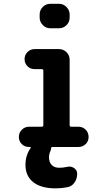

<svg xmlns="http://www.w3.org/2000/svg" viewBox="-20 -780 540 1019"><path d="M293 -759.8Q316.4 -759.8 333 -742.7Q349.6 -725.6 349.6 -703.1V-686.5Q349.6 -663.1 333 -646.5Q316.4 -629.9 293 -629.9H247.1Q223.6 -629.9 207 -647Q190.4 -664.1 190.4 -686.5V-703.1Q190.4 -726.6 207 -743.2Q223.6 -759.8 247.1 -759.8ZM396.5 -107.4Q418.9 -107.4 434.6 -91.8Q450.2 -76.2 450.2 -52.7Q450.2 -30.3 434.6 -15.1Q418.9 0 396.5 0H257.8Q251 0 251 8.8Q251 12.7 247.1 23.4Q240.2 37.1 240.2 54.7Q240.2 81.1 254.4 95.7Q268.6 110.4 294.9 110.4Q313.5 110.4 336.9 105.5Q356.4 100.6 373 111.8Q389.6 123 389.6 141.6V142.6Q389.6 168.9 375 189.5Q360.4 210 335.9 213.9Q305.7 219.7 275.4 219.7Q198.2 219.7 156.7 187Q115.2 154.3 115.2 94.7Q115.2 44.9 141.6 6.8Q146.5 0 138.7 0H133.8Q110.4 0 95.2 -15.6Q80.1 -31.2 80.1 -52.7Q80.1 -76.2 96.2 -91.8Q112.3 -107.4 133.8 -107.4H202.1Q210 -107.4 210 -116.2V-404.3Q210 -413.1 202.1 -413.1H164.1Q140.6 -413.1 125.5 -428.7Q110.4 -444.3 110.4 -466.3Q110.4 -488.3 126 -503.9Q141.6 -519.5 164.1 -519.5H293Q316.4 -519.5 333 -502.9Q349.6 -486.3 349.6 -462.9V-116.2Q349.6 -107.4 358.4 -107.4Z"/></svg>

Font: Rounded Mgen+ 1m bold
Style: Bold
Weight: 700
Designer: [Source Han Sans]
Ryoko NISHIZUKA  (kana & ideographs); Paul D. Hunt (Latin, Greek & Cyrillic); Wenlong ZHANG  (bopomofo
Version: Version 1.059.20150602